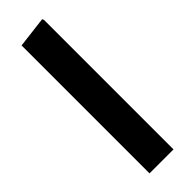

<svg xmlns="http://www.w3.org/2000/svg" viewBox="-250 -750 764 764"><g transform="rotate(-45 132.5 -368.0)"><path d="M65 0V-720L197 -736L200 -728V0Z"/></g></svg>

Font: Fustat ExtraBold
Style: Regular
Weight: 800
Designer: Mohamed Gaber, Khaled Hosny, Laura Garcia Mut
Foundry: Kief Type Foundry, Alif Type Foundry, Hard Type Foundry
Version: Version 1.007